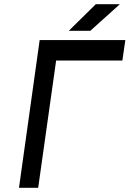

<svg xmlns="http://www.w3.org/2000/svg" viewBox="-20 -890 614 910"><path d="M70 0H161L246 -603H560L574 -700H168ZM306 -744H408L548 -870H434Z"/></svg>

Font: Unageo
Style: Medium-Italic
Weight: 500
Designer: Richard Sepsi
Foundry: Richard Sepsi
Version: Version 2.000